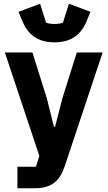

<svg xmlns="http://www.w3.org/2000/svg" viewBox="-20 -805 574 1025"><path d="M271 -579C359 -579 412 -619 442 -691L463 -742L348 -785L316 -684C308 -680 288 -677 271 -677C254 -677 234 -680 226 -684L194 -785L79 -742L100 -691C130 -619 183 -579 271 -579ZM390 -525 313 -280 274 -128H268L230 -280L153 -525H6L190 27L172 85H73V200H165C255 200 299 162 326 81L528 -525Z"/></svg>

Font: Braiins Sans
Style: Bold
Weight: 700
Designer: Mike Abbink, Paul van der Laan, Pieter van Rosmalen, Jiri Chlebus, Lubos Buracinsky
Foundry: Bold Monday, Sudetype
Version: Version 1.000;hotconv 1.0.109;makeotfexe 2.5.65596